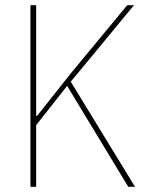

<svg xmlns="http://www.w3.org/2000/svg" viewBox="-20 -718 557 738"><path d="M238 -388 119 -237V0H97V-698H119V-273H123L253 -437L469 -698H495L252 -404L499 0H473Z"/></svg>

Font: IBM Plex Sans Condensed Thin
Style: Regular
Weight: 100
Width: 3
Designer: Mike Abbink, Paul van der Laan, Pieter van Rosmalen
Foundry: Bold Monday
Version: Version 1.3